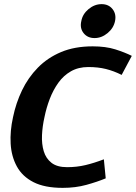

<svg xmlns="http://www.w3.org/2000/svg" viewBox="-20 -899 657 928"><path d="M304 -91Q351 -91 393 -101Q435 -111 482 -129L491 -37Q450 -20 397.5 -5.5Q345 9 283 9Q196 9 142 -18.5Q88 -46 61.5 -94.5Q35 -143 31.5 -204.5Q28 -266 43 -333Q57 -401 86.5 -462.5Q116 -524 163 -572Q210 -620 275.5 -647.5Q341 -675 428 -675Q491 -675 537 -660.5Q583 -646 617 -629L568 -537Q530 -556 492 -565.5Q454 -575 407 -575Q359 -575 323 -554.5Q287 -534 262 -499Q237 -464 220.5 -421Q204 -378 195 -333Q185 -289 183 -246Q181 -203 191.5 -168Q202 -133 229 -112Q256 -91 304 -91ZM437 -715Q403 -715 384 -739Q365 -763 373 -797Q379 -831 408 -855Q437 -879 471 -879Q505 -879 524 -855Q543 -831 536 -797Q529 -763 500 -739Q471 -715 437 -715Z"/></svg>

Font: Epunda Sans
Style: Bold Italic
Weight: 700
Italic angle: -12.0243°
Designer: Simon Atzbach
Foundry: typofactur
Version: Version 2.204; ttfautohint (v1.8.4.7-5d5b)